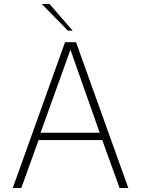

<svg xmlns="http://www.w3.org/2000/svg" viewBox="-20 -945 709 965"><path d="M44 0 307 -733H362L625 0H581L494 -241H174L87 0ZM184 -278H481L334 -695ZM321 -791 190 -925H229L345 -791Z"/></svg>

Font: Exo Thin ExtraLight
Style: Regular
Weight: 250
Version: Version 2.000